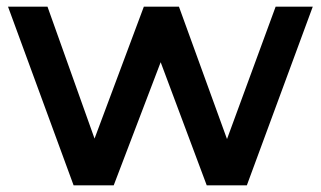

<svg xmlns="http://www.w3.org/2000/svg" viewBox="-20 -554 959 574"><path d="M200 0 4 -534H122L290 -63H234L410 -534H515L686 -63H631L804 -534H915L718 0H598L442 -417H479L320 0Z"/></svg>

Font: MOST Montserrat SemiBold
Style: Regular
Weight: 600
Designer: Julieta Ulanovsky
Foundry: Julieta Ulanovsky
Version: Version 8.000;March 11, 2024;FontCreator 15.0.0.2926 64-bit